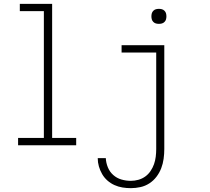

<svg xmlns="http://www.w3.org/2000/svg" viewBox="-20 -755 1090 998"><path d="M74 0V-38H208V-697H83V-735H251V-38H376V0ZM660 223Q638 223 616.5 219.5Q595 216 575 207Q555 198 538.5 183.5Q522 169 511 150Q500 131 494 110Q488 89 488 67H530Q531 91 540.5 114.5Q550 138 568.5 154.5Q587 171 611 178Q635 185 660 185Q680 185 699.5 179.5Q719 174 735 162.5Q751 151 762.5 134Q774 117 780.5 98.5Q787 80 789.5 60Q792 40 792 20V-482H612V-520H834V20Q834 45 830.5 70.5Q827 96 818 119.5Q809 143 793.5 163.5Q778 184 756.5 198Q735 212 710 217.5Q685 223 660 223ZM806 -631Q798 -631 790.5 -633Q783 -635 777 -641Q771 -647 769 -654.5Q767 -662 767 -670Q767 -678 769 -685.5Q771 -693 777 -699Q783 -705 790.5 -707Q798 -709 806 -709Q814 -709 821.5 -707Q829 -705 835 -699Q841 -693 843 -685.5Q845 -678 845 -670Q845 -662 843 -654.5Q841 -647 835 -641Q829 -635 821.5 -633Q814 -631 806 -631Z"/></svg>

Font: Zed Sans Extralight Extended
Style: Regular
Weight: 200
Width: 7
Designer: Belleve Invis
Foundry: Belleve Invis
Version: Version 1.0.0; ttfautohint (v1.8.4)